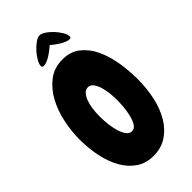

<svg xmlns="http://www.w3.org/2000/svg" viewBox="-288 -994 1100 1100"><g transform="rotate(-45 262.5 -443.5)"><path d="M252.9 32.2Q193.4 32.2 149.4 2.4Q105.5 -27.3 76.7 -77.6Q47.9 -127.9 33.7 -194.3Q19.5 -260.7 19.5 -334Q19.5 -402.3 34.7 -472.7Q49.8 -543 81.1 -599.6Q112.3 -656.2 160.2 -692.4Q208 -728.5 274.4 -728.5Q338.9 -728.5 382.3 -693.8Q425.8 -659.2 451.7 -604Q477.5 -548.8 488.8 -480.5Q500 -412.1 500 -343.8Q500 -267.6 484.9 -199.7Q469.7 -131.8 439 -80.1Q408.2 -28.3 361.8 2Q315.4 32.2 252.9 32.2ZM264.6 -512.7Q246.1 -512.7 232.9 -498Q219.7 -483.4 210.9 -459.5Q202.1 -435.5 198.2 -405.8Q194.3 -376 194.3 -345.7Q194.3 -311.5 198.7 -277.3Q203.1 -243.2 211.9 -215.8Q220.7 -188.5 233.9 -171.9Q247.1 -155.3 265.6 -155.3Q287.1 -155.3 299.8 -176.8Q312.5 -198.2 319.8 -228.5Q327.1 -258.8 329.6 -291Q332 -323.2 332 -344.7Q332 -371.1 328.6 -400.4Q325.2 -429.7 317.4 -454.6Q309.6 -479.5 296.9 -496.1Q284.2 -512.7 264.6 -512.7ZM397.5 -793Q397.5 -785.2 394.5 -783.2Q391.6 -781.2 384.8 -781.2Q373 -781.2 358.9 -787.1Q344.7 -793 330.6 -801.8Q316.4 -810.5 303.2 -820.3Q290 -830.1 281.2 -837.9Q271.5 -830.1 258.3 -819.3Q245.1 -808.6 230.5 -799.3Q215.8 -790 201.2 -783.7Q186.5 -777.3 173.8 -777.3Q168.9 -777.3 164.6 -779.3Q160.2 -781.2 160.2 -789.1Q160.2 -803.7 172.9 -826.2Q185.5 -848.6 204.1 -869.1Q222.7 -889.6 243.2 -904.3Q263.7 -918.9 279.3 -918.9Q294.9 -918.9 315.4 -904.8Q335.9 -890.6 354 -871.1Q372.1 -851.6 384.8 -830.1Q397.5 -808.6 397.5 -793Z"/></g></svg>

Font: Chewy
Style: Regular
Weight: 400
Version: Version 1.001